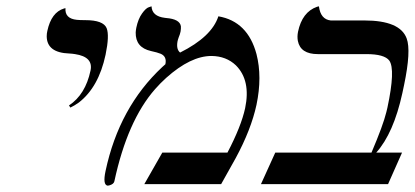

<svg xmlns="http://www.w3.org/2000/svg" viewBox="-20 -585 1318 610"><path d="M203.6 -243.2 199.2 -250Q251.5 -284.7 267.6 -360.8Q276.9 -404.3 218.3 -413.1Q209 -414.6 200.2 -415Q128.9 -417.5 128.4 -469.7Q128.4 -478.5 130.4 -486.8Q143.1 -545.9 183.6 -558.1Q183.6 -558.1 188 -559.1Q185.5 -525.9 224.1 -522Q233.4 -521 251 -521Q308.1 -521 318.8 -495.6Q328.1 -472.2 315.4 -411.1Q293.5 -308.1 230.5 -259.3Q216.8 -249.5 203.6 -243.2Z M673.8 -533.2Q767.1 -517.1 794.9 -413.1Q813.5 -340.8 794.9 -252Q777.8 -173.3 729 -83L682.6 0H438.5L495.6 -100.1H702.6Q746.1 -183.1 758.8 -241.2Q777.3 -329.6 729.5 -377.4Q698.7 -406.7 651.9 -407.2Q585.9 -407.2 508.3 -337.9Q489.3 -320.8 472.7 -301.8Q384.8 -201.7 343.3 -8.8Q341.3 0 327.6 3.9Q324.2 4.9 322.3 4.9Q305.7 2.9 315.4 -42Q358.4 -244.1 495.6 -372.1Q501 -377 505.4 -380.9Q510.7 -405.3 490.7 -414.1Q480 -418.5 459.5 -422.9Q410.2 -434.1 411.1 -481.9Q411.6 -489.7 413.1 -497.1Q418.9 -524.9 431.2 -542Q443.4 -559.1 452.6 -562L461.4 -564.9Q462.9 -533.2 503.9 -528.3Q506.3 -527.8 507.8 -527.8Q551.3 -524.4 554.7 -501.5Q555.2 -493.7 553.7 -484.9Q551.8 -475.6 547.9 -466.8Q544.9 -458.5 543.9 -453.1Q539.6 -428.2 552.2 -418Q652.8 -468.3 673.8 -533.2Z M1137.7 -520Q1251 -520 1272 -462.9Q1286.6 -423.8 1263.7 -314.5Q1261.7 -304.2 1258.3 -289.1Q1230.5 -161.6 1175.3 -100.1H1257.3L1212.9 0H809.1L854.5 -100.1H1160.2Q1197.3 -187 1207.5 -229Q1209.5 -236.3 1210.9 -243.2Q1236.8 -364.3 1216.8 -392.6Q1201.2 -413.1 1144 -413.1H989.7Q934.6 -413.1 926.3 -455.1Q923.8 -468.8 926.8 -483.9Q939.9 -546.9 987.3 -563.5Q987.3 -563.5 993.2 -564.9Q998.5 -523.4 1030.8 -520Z"/></svg>

Font: Linux Libertine Display Slanted O
Style: Slanted
Weight: 400
Designer: Philipp H. Poll
Foundry: Philipp H. Poll
Version: Version 5.0.9